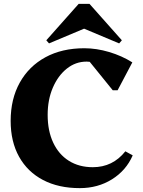

<svg xmlns="http://www.w3.org/2000/svg" viewBox="-20 -955 740 991"><path d="M392 16Q282 16 202 -26Q122 -68 78.5 -146Q35 -224 35 -331Q35 -444 82 -528.5Q129 -613 214.5 -659.5Q300 -706 415 -706Q478 -706 543.5 -686.5Q609 -667 663 -633L587 -489H562L443 -636Q435 -637 427 -637Q370 -637 324.5 -600.5Q279 -564 252.5 -502Q226 -440 226 -362Q226 -280 254.5 -219Q283 -158 335.5 -125Q388 -92 459 -92Q562 -92 627 -174L665 -153Q631 -75 558 -29.5Q485 16 392 16ZM233 -731 219 -747 386 -935H442L609 -747L595 -731L414 -807Z"/></svg>

Font: Platypi
Style: Bold
Weight: 700
Designer: David Sargent
Foundry: Bolt Cutter Type
Version: Version 1.200; ttfautohint (v1.8.4.7-5d5b)